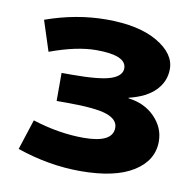

<svg xmlns="http://www.w3.org/2000/svg" viewBox="-66 -597 684 674"><g transform="rotate(10 276.0 -260.0)"><path d="M385 -273V-271Q443 -264 479.5 -226.5Q516 -189 516 -140Q516 -72 450.5 -31Q385 10 262 10Q150 10 36 -29L71 -137Q165 -107 253 -107Q357 -107 357 -161Q357 -190 317.5 -204Q278 -218 175 -218H138V-318H175Q274 -318 313 -331.5Q352 -345 352 -372Q352 -418 245 -418Q175 -418 80 -383L45 -491Q154 -530 262 -530Q377 -530 443.5 -491Q510 -452 510 -397Q510 -353 478.5 -320.5Q447 -288 385 -273Z"/></g></svg>

Font: M PLUS 1p ExtraBold
Style: Regular
Weight: 800
Version: Version 1.062